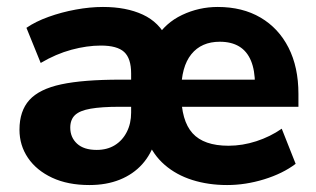

<svg xmlns="http://www.w3.org/2000/svg" viewBox="-20 -521 908 552"><path d="M237 11Q175 11 130 -10Q85 -31 60.5 -67Q36 -103 36 -148Q36 -202 64.5 -233.5Q93 -265 156 -278.5Q219 -292 326 -292H371V-214H323Q272 -214 240.5 -208.5Q209 -203 195.5 -190Q182 -177 182 -154Q182 -126 201.5 -108Q221 -90 258 -90Q288 -90 310 -103.5Q332 -117 344.5 -141.5Q357 -166 357 -197V-310Q357 -353 337 -371.5Q317 -390 270 -390Q230 -390 185.5 -378Q141 -366 97 -340L56 -441Q82 -459 119.5 -472.5Q157 -486 198 -493.5Q239 -501 276 -501Q343 -501 390.5 -479Q438 -457 460 -410H428Q455 -455 503.5 -478Q552 -501 606 -501Q677 -501 729 -470.5Q781 -440 809.5 -384Q838 -328 838 -251V-214H492V-292H728L713 -278Q713 -319 701.5 -346.5Q690 -374 667.5 -387.5Q645 -401 612 -401Q559 -401 530 -365Q501 -329 501 -259V-252Q501 -174 533.5 -138Q566 -102 637 -102Q677 -102 717 -115Q757 -128 790 -151L830 -50Q793 -22 739.5 -5.5Q686 11 633 11Q579 11 533 -3.5Q487 -18 453.5 -47Q420 -76 403 -119H427Q415 -78 389 -49Q363 -20 324.5 -4.5Q286 11 237 11Z"/></svg>

Font: Nunito Sans 12pt ExtraBold
Style: Regular
Weight: 800
Designer: Vernon Adams
Foundry: Vernon Adams
Version: Version 3.101;gftools[0.9.27]